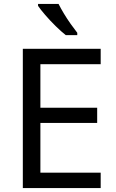

<svg xmlns="http://www.w3.org/2000/svg" viewBox="-20 -964 596 984"><path d="M496 0H97V-714H496V-635H187V-412H478V-334H187V-79H496ZM280 -944Q291 -922 307.5 -894.5Q324 -867 342.5 -841Q361 -815 376 -796V-784H317Q294 -802 265 -830.5Q236 -859 211.5 -887.5Q187 -916 175 -934V-944Z"/></svg>

Font: Noto Music
Style: Regular
Weight: 400
Designer: Monotype Design Team, Benjamin Yang
Foundry: Monotype Imaging Inc.
Version: Version 2.002; ttfautohint (v1.8.4.7-5d5b)